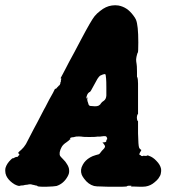

<svg xmlns="http://www.w3.org/2000/svg" viewBox="-85 -679 652 733"><path d="M342 -658Q355 -660 367 -658Q384 -655 399 -645Q412 -636 424 -620Q431 -611 434 -604Q443 -583 443 -517Q443 -478 441 -478Q440 -478 438 -470Q437 -466 436 -462Q434 -452 435 -445Q436 -442 436.5 -434.5Q437 -427 437.5 -425Q438 -423 438 -405V-386L440 -382Q443 -374 442 -310Q442 -247 442 -245Q442 -243 441 -243Q439 -242 438 -235Q437 -231 438 -224.5Q439 -218 441 -217Q442 -217 442 -215Q442 -213 442 -170Q443 -122 446 -116Q446 -114 449.5 -110.5Q453 -107 454 -107Q456 -107 449 -96Q447 -92 447 -91Q447 -87 451 -87Q452 -87 452 -87Q452 -87 452 -86Q452 -85 454 -84Q459 -82 462 -84Q462 -85 467 -84Q474 -83 477 -85L479 -86L484 -84Q499 -79 512 -65Q527 -50 530 -34Q531 -26 529 -17Q528 -9 520 2Q515 9 505 17Q490 30 471 33Q455 35 422 33H414L416 32L417 31L416 30Q415 30 409 30Q403 30 401 31Q399 32 399 32.5Q399 33 397 33Q395 34 355.5 34Q316 34 302 33Q282 33 274 31Q252 25 236 3Q230 -5 227 -12Q220 -31 231 -50Q240 -67 259 -78Q267 -83 281 -87Q290 -89 292 -90Q296 -92 299 -97Q304 -104 309.5 -109Q315 -114 316 -119Q316 -124 310 -131Q306 -135 306 -135Q308 -135 315 -136Q322 -137 321 -143Q321 -146 322.5 -146Q324 -146 324 -147.5Q324 -149 324 -152Q322 -158 318 -159Q314 -160 300 -158Q297 -157 292.5 -157.5Q288 -158 283.5 -157Q279 -156 256 -156Q233 -156 229.5 -157Q226 -158 215 -158Q204 -158 200.5 -156.5Q197 -155 192 -155Q183 -154 182 -150Q182 -149 184 -149H185L183 -147Q180 -146 180 -145Q180 -144 169 -136Q155 -127 150 -117Q145 -108 143 -98Q142 -88 144 -84.5Q146 -81 156 -71Q166 -61 169 -55Q179 -41 179 -28Q180 -17 173 -5Q158 22 131 31Q122 33 90 34Q68 34 63 33L58 32L59 31H58Q55 29 51 29Q49 29 49 28.5Q49 28 45.5 27.5Q42 27 38 26Q31 23 20 26Q12 27 10.5 27Q9 27 6.5 28Q4 29 -1 29Q-6 29 -8 30Q-12 32 -20 29Q-29 26 -38 19Q-54 7 -61 -8Q-65 -17 -65 -27Q-65 -34 -64 -38Q-59 -55 -43 -70Q-38 -75 -36 -75Q-34 -74 -28 -78Q-24 -80 -22 -80Q-18 -79 -16 -82Q-15 -83 -16 -83L-14 -85Q-8 -88 -14 -93L-16 -95L-12 -100Q-7 -105 -3 -108Q6 -116 14 -129Q18 -136 43 -185Q53 -204 57 -211Q83 -261 84 -263Q85 -264 87 -268Q90 -274 103 -299Q108 -308 117 -324L125 -340H127Q130 -340 133 -345Q134 -346 134.5 -346.5Q135 -347 135 -347L139 -351L140 -353Q141 -352 142 -353.5Q143 -355 143.5 -356Q144 -357 145 -359.5Q146 -362 145.5 -362.5Q145 -363 146 -365Q149 -370 147 -371Q147 -371 148 -374Q150 -379 148 -380Q146 -380 146 -380Q146 -380 154 -395Q162 -410 164 -414Q167 -420 179 -443Q192 -467 197.5 -477Q203 -487 211.5 -503.5Q220 -520 225 -529Q263 -601 276 -617Q285 -628 297 -637Q319 -655 342 -658ZM306 -394Q299 -391 297 -390Q293 -387 287 -378Q281 -368 265 -338Q262 -332 260 -330Q258 -328 258 -327.5Q258 -327 257.5 -327.5Q257 -328 255 -326.5Q253 -325 251 -322.5Q249 -320 248.5 -318.5Q248 -317 246 -312L244 -302Q244 -302 246 -304Q247 -306 248 -307L249 -306Q247 -300 249 -293Q251 -288 252 -284Q253 -278 256 -276Q258 -274 267 -274Q289 -271 296 -279Q298 -280 300 -284Q304 -290 311 -294Q320 -300 321 -314Q321 -321 321 -345.5Q321 -370 320 -379Q319 -395 316.5 -396Q314 -397 306 -394Z"/></svg>

Font: TT2020 Style B
Style: Italic
Weight: 400
Italic angle: -15°
Version: Version 0.2.000